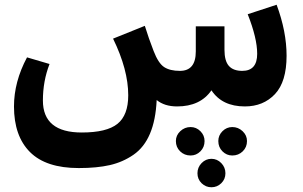

<svg xmlns="http://www.w3.org/2000/svg" viewBox="-20 -449 1278 810"><path d="M1147 -429Q1189 -316 1189 -214Q1189 -104 1140 -52Q1091 0 1013 0Q917 0 872 -68Q825 0 727 0Q674 0 641 -27Q637 58 612.5 115.5Q588 173 543 204Q498 235 443.5 247.5Q389 260 313 260H312Q174 260 106.5 192.5Q39 125 39 0Q39 -104 94 -207L189 -179Q161 -107 161 -25Q161 110 325 110Q430 110 475.5 73.5Q521 37 521 -47Q521 -155 457 -286L591 -340Q607 -288 628 -234Q648 -182 672.5 -166Q697 -150 739 -150Q806 -150 806 -232V-338H927V-239Q927 -192 945.5 -171Q964 -150 1002 -150Q1065 -150 1065 -222Q1065 -288 1025 -389ZM843 146Q843 172 825.5 189.5Q808 207 784 207Q758 207 740 189.5Q722 172 722 146Q722 122 740.5 104.5Q759 87 784 87Q808 87 825.5 104.5Q843 122 843 146ZM960 87Q985 87 1003.5 104.5Q1022 122 1022 146Q1022 172 1004 189.5Q986 207 960 207Q936 207 918.5 189.5Q901 172 901 146Q901 122 918.5 104.5Q936 87 960 87ZM830.5 239Q848 221 872 221Q896 221 913.5 239Q931 257 931 282Q931 307 913.5 324Q896 341 872 341Q848 341 830.5 324Q813 307 813 282Q813 257 830.5 239Z"/></svg>

Font: FiraGO
Style: Bold
Weight: 700
Designer: bBox Type
Foundry: bBox Type GmbH
Version: Version 1.001;PS 001.001;hotconv 1.0.88;makeotf.lib2.5.64775